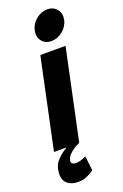

<svg xmlns="http://www.w3.org/2000/svg" viewBox="-189 -762 643 1002"><g transform="rotate(-20 132.5 -261.0)"><path d="M-4.7 0 101.3 -500H241.3L135.3 0ZM182 -548.3Q147.7 -548.3 129 -572Q110.3 -595.7 117.7 -630Q124.3 -663.7 153.2 -687.7Q182 -711.7 216.3 -711.7Q250 -711.7 268.8 -687.7Q287.7 -663.7 281 -630Q273.7 -595.7 244.7 -572Q215.7 -548.3 182 -548.3ZM135.3 0Q135.3 0 125 4.8Q114.7 9.7 100.8 18.8Q87 28 74.7 40.8Q62.3 53.7 59.3 69.7Q56.7 81.7 64 87.5Q71.3 93.3 84.3 93.3Q103.3 93.3 122.3 85.5Q141.3 77.7 141.3 77.7L150.3 158.3Q135.3 169.3 112.7 179.8Q90 190.3 63.7 190.3Q18.7 190.3 -3.7 165.5Q-26 140.7 -14.7 88.3Q-9.3 64.7 8 45.5Q25.3 26.3 45.5 12.5Q65.7 -1.3 80.3 -8.7Q95 -16 95 -16Z"/></g></svg>

Font: Epunda Sans Light
Style: Italic
Weight: 300
Italic angle: -12.0243°
Designer: Simon Atzbach
Foundry: typofactur
Version: Version 2.204